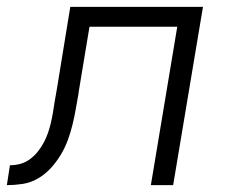

<svg xmlns="http://www.w3.org/2000/svg" viewBox="-53 -540 673 560"><path d="M-33 0 -24 -58Q-9 -58 6 -62Q21 -66 34 -75.5Q47 -85 57 -97.5Q67 -110 74.5 -124Q82 -138 87 -152.5Q92 -167 95.5 -182Q99 -197 101.5 -212Q104 -227 106 -241Q108 -251 109.5 -261Q111 -271 113 -281L152 -520H539L452 0H387L464 -462H208L176 -269Q176 -269 176 -269Q176 -269 176 -269V-267Q172 -245 168 -222Q164 -199 158.5 -176.5Q153 -154 145 -132Q137 -110 124.5 -89Q112 -68 95 -49.5Q78 -31 57 -19Q36 -7 12.5 -3.5Q-11 0 -33 0Z"/></svg>

Font: Iosevka SS04 Light Extended
Style: Italic
Weight: 300
Width: 7
Italic angle: -9°
Monospace: yes
Designer: Belleve Invis
Foundry: Belleve Invis
Version: Version 19.0.0; ttfautohint (v1.8.4)